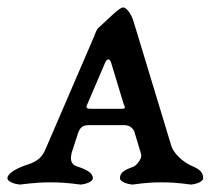

<svg xmlns="http://www.w3.org/2000/svg" viewBox="-28 -495 580 517"><path d="M207 -214 255 -326C260.1 -337.9 267 -338 271 -327L304 -218C309 -205 312 -202 298 -202H221C206 -202 202 -203 207 -214ZM489 -48C459 -61 438 -87 434 -100L332 -436C324 -463 310 -475 304 -475C293 -475 266.9 -446.5 237.5 -420.5C231.3 -415 228.8 -404.9 225 -396L94 -92C86 -73 74 -61 47 -52C24 -45 -8 -30 -8 -15C-8 -5 14 1 25 2C32 2 61 -4 108 -4C156 -4 183 2 190 2C201 1 222 -5 222 -15C222 -30 204 -39 179 -47C163 -52 159 -66 167 -90L182 -136C186.7 -150.3 194 -158 210 -158H307C323 -158 333 -148 336 -133L352 -80C355 -67 339 -49 331 -46C306 -37 295 -30 295 -15C295 -5 317 1 328 2C335 2 360 -4 407 -4C455 -4 480 2 487 2C498 1 519 -5 519 -15C519 -30 511 -39 489 -48Z"/></svg>

Font: EB Garamond SC 08
Style: Regular
Weight: 400
Version: Version 0.016